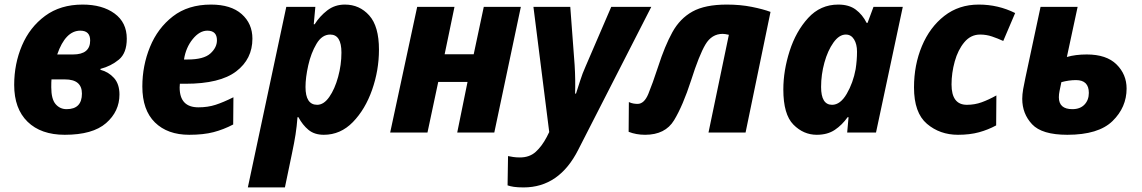

<svg xmlns="http://www.w3.org/2000/svg" viewBox="-20 -579 4990 839"><path d="M263 10Q385 10 443.5 -41Q502 -92 502 -166Q502 -212 478 -238.5Q454 -265 419 -274V-278Q465 -290 499.5 -318.5Q534 -347 534 -410Q534 -481 480.5 -520Q427 -559 341 -559Q244 -559 177 -509.5Q110 -460 76 -380Q42 -300 42 -208Q42 -104 100.5 -47Q159 10 263 10ZM230 -341Q266 -445 331 -445Q374 -445 374 -402Q374 -341 299 -341ZM271 -102Q242 -102 223 -124Q204 -146 204 -198Q204 -221 205 -232H264Q338 -232 338 -170Q338 -102 271 -102Z M807 10Q869 10 913 -1.5Q957 -13 999 -35L1000 -154Q956 -132 922 -121Q888 -110 847 -110Q765 -110 765 -197Q765 -207 766 -213H791Q941 -213 1012 -267Q1083 -321 1083 -410Q1083 -476 1036 -517.5Q989 -559 902 -559Q802 -559 735.5 -507.5Q669 -456 635.5 -374Q602 -292 602 -201Q602 -98 657 -44Q712 10 807 10ZM784 -319Q792 -371 822 -408Q852 -445 886 -445Q928 -445 928 -403Q928 -371 899 -345Q870 -319 800 -319Z M1366 -121Q1315 -121 1315 -199Q1315 -240 1327 -293.5Q1339 -347 1363 -387.5Q1387 -428 1423 -428Q1472 -428 1472 -349Q1472 -296 1457.5 -243Q1443 -190 1419 -155.5Q1395 -121 1366 -121ZM1063 240H1225L1256 91Q1266 44 1271.5 8.5Q1277 -27 1280 -67H1284Q1302 -33 1328 -11.5Q1354 10 1395 10Q1468 10 1522 -45.5Q1576 -101 1606 -186.5Q1636 -272 1636 -362Q1636 -464 1593.5 -511.5Q1551 -559 1487 -559Q1443 -559 1410 -533.5Q1377 -508 1355 -473H1351L1358 -549H1231Z M1685 0 1803 -549H1966L1923 -342H2050L2094 -549H2256L2140 0H1978L2023 -221H1895L1848 0Z M2268 240Q2424 240 2507 75L2826 -549H2651L2539 -289Q2525 -258 2515 -226Q2505 -194 2497 -170H2493Q2494 -197 2493.5 -230.5Q2493 -264 2491 -295L2472 -549H2311L2380 -2L2369 20Q2348 60 2321 84.5Q2294 109 2252 109Q2235 109 2222.5 107Q2210 105 2200 103L2198 231Q2209 235 2225.5 237.5Q2242 240 2268 240Z M2799 10Q2887 10 2925.5 -53.5Q2964 -117 3000 -228Q3035 -338 3062.5 -384.5Q3090 -431 3138 -431Q3147 -431 3165 -427L3076 0H3238L3347 -527Q3315 -539 3265 -549Q3215 -559 3156 -559Q3061 -559 3006 -528.5Q2951 -498 2918 -438Q2885 -378 2856 -288Q2831 -212 2813 -168.5Q2795 -125 2766 -125Q2758 -125 2748.5 -126.5Q2739 -128 2728 -133L2727 -3Q2760 10 2799 10Z M3616 -121Q3568 -121 3568 -199Q3568 -253 3582.5 -305.5Q3597 -358 3622 -393Q3647 -428 3676 -428Q3699 -428 3712 -407Q3725 -386 3725 -353Q3725 -316 3719 -277Q3708 -217 3680 -169Q3652 -121 3616 -121ZM3549 10Q3596 10 3628 -11.5Q3660 -33 3684 -67H3688L3682 0H3808L3925 -549H3797L3771 -479H3767Q3749 -515 3719.5 -537Q3690 -559 3643 -559Q3565 -559 3511.5 -500.5Q3458 -442 3430.5 -356Q3403 -270 3403 -188Q3403 -79 3447 -34.5Q3491 10 3549 10Z M4166 10Q4218 10 4258 -1Q4298 -12 4333 -31L4334 -162Q4300 -143 4269.5 -132Q4239 -121 4205 -121Q4138 -121 4138 -210Q4138 -260 4152 -310.5Q4166 -361 4194 -394.5Q4222 -428 4263 -428Q4290 -428 4315 -419.5Q4340 -411 4364 -400L4416 -522Q4342 -559 4257 -559Q4170 -559 4106.5 -509.5Q4043 -460 4008.5 -377.5Q3974 -295 3974 -197Q3974 -86 4030.5 -38Q4087 10 4166 10Z M4644 10Q4780 10 4841.5 -50Q4903 -110 4903 -192Q4903 -254 4859 -297.5Q4815 -341 4729 -341Q4680 -341 4642 -330L4689 -549H4527L4461 -240Q4455 -213 4451 -189.5Q4447 -166 4447 -147Q4447 -82 4490 -36Q4533 10 4644 10ZM4666 -102Q4607 -102 4607 -154Q4607 -167 4610 -181.5Q4613 -196 4618 -220Q4651 -229 4682 -229Q4738 -229 4738 -173Q4738 -142 4719 -122Q4700 -102 4666 -102Z"/></svg>

Font: Noto Sans Display Extra
Style: Italic
Weight: 800
Italic angle: -12°
Designer: Monotype Design Team
Foundry: Monotype Imaging Inc.
Version: Version 1.900